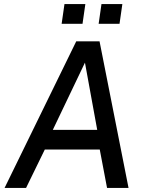

<svg xmlns="http://www.w3.org/2000/svg" viewBox="-20 -927 729 947"><path d="M2.5 0 356 -723H471L614 0H508L472 -189.5H201L108.5 0ZM240.5 -286.5H459.5L399 -618ZM466.5 -809.5 480.5 -907H583.5L569.5 -809.5ZM284 -809.5 298 -907H401L387 -809.5Z"/></svg>

Font: Public Sans Medium
Style: Italic
Weight: 500
Italic angle: -8°
Designer: The Public Sans project authors (U.S. Web Design System). Libre Franklin designed by Pablo Impallari and Rodrigo Fuenzal
Version: Version 1.007; ttfautohint (v1.8.1) -l 8 -r 50 -G 200 -x 14 